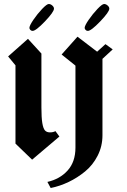

<svg xmlns="http://www.w3.org/2000/svg" viewBox="-20 -799 643 969"><path d="M219.2 119.1Q282.2 105 321.5 61.3Q360.8 17.6 360.8 -54.2V-467.8L291 -523.9L371.1 -613.8L470.2 -538.1L512.2 -576.2L548.8 -549.8L497.1 -502V-116.2Q497.1 -61 472.9 -13.4Q448.7 34.2 409.4 66.4Q370.1 98.6 325.9 119.6Q281.7 140.6 235.8 149.9ZM423.3 -643.1Q416 -643.1 411.6 -648.4Q407.2 -653.8 407.2 -658.2Q407.2 -669.4 427.5 -699Q447.8 -728.5 471.7 -753.7Q495.6 -778.8 505.4 -778.8Q514.6 -778.8 523.2 -771.2Q531.7 -763.7 531.7 -755.4Q531.7 -738.8 485.8 -690.9Q439.9 -643.1 423.3 -643.1ZM144.5 -643.1Q137.2 -643.1 132.8 -648.4Q128.4 -653.8 128.4 -658.2Q128.4 -669.4 148.4 -699Q168.5 -728.5 192.4 -753.7Q216.3 -778.8 226.1 -778.8Q235.4 -778.8 243.9 -771.2Q252.4 -763.7 252.4 -755.4Q252.4 -738.8 206.8 -690.9Q161.1 -643.1 144.5 -643.1ZM231.9 -130.9Q215.8 -130.9 207 -140.6Q198.2 -150.4 193.6 -177.7Q189 -205.1 189 -256.8V-528.8L121.1 -603L21 -514.2L58.1 -469.2V-74.2L142.1 6.8L279.8 -109.9L259.8 -137.2Q248.5 -130.9 231.9 -130.9Z"/></svg>

Font: KJV1611
Style: Regular
Weight: 400
Version: Version 3.6.1